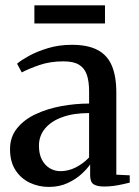

<svg xmlns="http://www.w3.org/2000/svg" viewBox="-20 -708 534 737"><path d="M167.5 9.5Q128.5 9.5 94.5 -6.5Q60.5 -22.5 39.5 -54.8Q18.5 -87 18.5 -135Q18.5 -182.5 45.8 -216Q73 -249.5 117.8 -270.2Q162.5 -291 216 -300.8Q269.5 -310.5 322 -310.5V-357.5Q322 -395 313.5 -420.5Q305 -446 283.8 -459.2Q262.5 -472.5 224 -472.5Q172 -472.5 131 -458.2Q90 -444 63.5 -430L45.5 -463.5Q60.5 -476.5 91.2 -493.5Q122 -510.5 164.2 -523.2Q206.5 -536 256 -536Q317 -536 354.5 -516.2Q392 -496.5 409.2 -456Q426.5 -415.5 426.5 -352.5V-37.5L478 -35V-7Q467.5 -4.5 451.2 -0.8Q435 3 416.5 5.5Q398 8 380 8Q353 8 339.5 -0.5Q326 -9 326 -35.5V-77Q316 -61.5 294 -41Q272 -20.5 240 -5.5Q208 9.5 167.5 9.5ZM212 -51Q242.5 -51 271 -65.5Q299.5 -80 322 -103.5V-274Q262.5 -274 219.5 -258.5Q176.5 -243 153 -214.8Q129.5 -186.5 129.5 -148.5Q129.5 -117.5 140.5 -95.8Q151.5 -74 170.5 -62.5Q189.5 -51 212 -51ZM383 -687.5V-618H112V-687.5Z"/></svg>

Font: Merriweather 96pt Medium
Style: Regular
Weight: 500
Version: Version 2.100